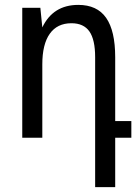

<svg xmlns="http://www.w3.org/2000/svg" viewBox="-20 -563 568 785"><path d="M369 -329Q369 -401 345.5 -434.5Q322 -468 272 -468Q214 -468 183.5 -425Q153 -382 153 -300V0H71V-531H145L153 -451Q197 -543 300 -543Q377 -543 414 -490Q451 -437 451 -329V-68H517V0H451V202H369Z"/></svg>

Font: PlemolJP
Style: Regular
Weight: 400
Monospace: yes
Version: v2.0.4; ttfautohint (v1.8.4.7-5d5b-dirty) -l 6 -r 45 -G 200 